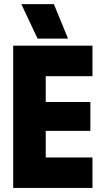

<svg xmlns="http://www.w3.org/2000/svg" viewBox="-20 -925 510 945"><path d="M435.1 -700.2V-549.8H205.1V-422.9H424.8V-280.8H205.1V-149.9H435.1V0H44.9V-700.2ZM85 -904.8H245.1L314.9 -734.9H165Z"/></svg>

Font: TASA Explorer
Style: Regular
Weight: 900
Designer: Weizhong Zhang
Foundry: Local Remote
Version: Version 1.000;Glyphs 3.1.2 (3151)